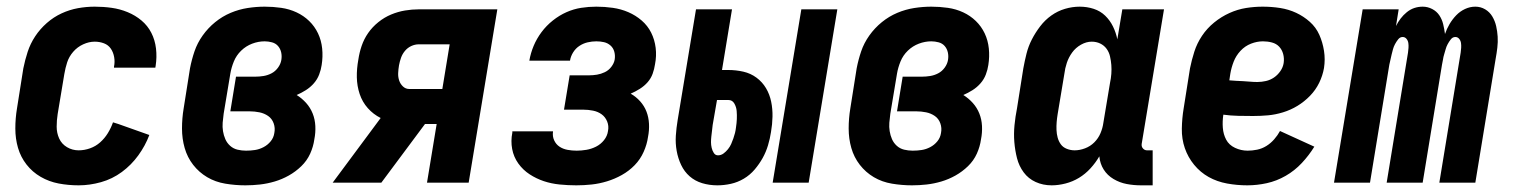

<svg xmlns="http://www.w3.org/2000/svg" viewBox="-20 -548 4540 576"><path d="M216 8Q185 8 156 2.5Q127 -3 102 -17.5Q77 -32 59.5 -54.5Q42 -77 34 -104.5Q26 -132 26 -162.5Q26 -193 31 -223L50 -343Q55 -368 63 -392.5Q71 -417 85.5 -439Q100 -461 120.5 -479Q141 -497 165 -508Q189 -519 214 -523.5Q239 -528 264 -528Q290 -528 315 -524.5Q340 -521 363 -511.5Q386 -502 404.5 -486.5Q423 -471 434 -449.5Q445 -428 448 -402.5Q451 -377 447 -351L446 -345H322V-348Q325 -362 322.5 -376.5Q320 -391 312.5 -402Q305 -413 292 -418Q279 -423 264 -423Q247 -423 229.5 -415Q212 -407 199.5 -392.5Q187 -378 181.5 -361Q176 -344 173 -326L153 -206Q150 -187 150 -168Q150 -149 157.5 -132.5Q165 -116 181 -106.5Q197 -97 216 -97Q233 -97 250 -103Q267 -109 280.5 -121Q294 -133 303.5 -148.5Q313 -164 319 -181L335 -176L428 -143Q416 -111 395 -82Q374 -53 345.5 -32Q317 -11 283 -1.5Q249 8 216 8Z M716 8Q686 8 656 3Q626 -2 601.5 -16.5Q577 -31 559.5 -53.5Q542 -76 534 -104Q526 -132 526 -162.5Q526 -193 531 -223L550 -343Q555 -369 563.5 -394Q572 -419 588 -441.5Q604 -464 625.5 -481.5Q647 -499 672 -509.5Q697 -520 723 -524Q749 -528 774 -528Q799 -528 823.5 -524.5Q848 -521 869.5 -511Q891 -501 907.5 -485Q924 -469 934 -448Q944 -427 946.5 -402.5Q949 -378 945 -353Q943 -339 937.5 -324.5Q932 -310 921.5 -298Q911 -286 897.5 -277.5Q884 -269 870 -263Q886 -253 898.5 -239Q911 -225 918 -207.5Q925 -190 926 -170Q927 -150 923 -130Q920 -108 910.5 -87Q901 -66 884 -49.5Q867 -33 846.5 -21.5Q826 -10 804 -3.5Q782 3 760 5.5Q738 8 716 8ZM718 -96Q732 -96 745 -98Q758 -100 770.5 -106.5Q783 -113 792 -124Q801 -135 803 -149Q806 -164 801 -178Q796 -192 784.5 -200Q773 -208 758.5 -211Q744 -214 729 -214H671L688 -318H746Q758 -318 770.5 -320Q783 -322 794.5 -328Q806 -334 814 -345Q822 -356 824 -368Q826 -380 823.5 -391Q821 -402 814 -410Q807 -418 796 -421Q785 -424 774 -424Q755 -424 736.5 -417Q718 -410 703.5 -396Q689 -382 681.5 -363.5Q674 -345 671 -327L651 -207Q649 -193 648 -180Q647 -167 649 -154.5Q651 -142 656 -130.5Q661 -119 670.5 -110.5Q680 -102 692.5 -99Q705 -96 718 -96Z M978 0 1122 -194Q1100 -205 1083.5 -223.5Q1067 -242 1059 -266Q1051 -290 1050.5 -316Q1050 -342 1055 -369Q1058 -390 1065 -410.5Q1072 -431 1084.5 -449Q1097 -467 1115 -481.5Q1133 -496 1153.5 -504.5Q1174 -513 1195 -516.5Q1216 -520 1237 -520H1472L1386 0H1261L1290 -176H1255L1124 0ZM1307 -281 1329 -415H1236Q1225 -415 1214 -410Q1203 -405 1195 -395.5Q1187 -386 1183 -374.5Q1179 -363 1177 -352Q1175 -340 1174.5 -328.5Q1174 -317 1177.5 -306.5Q1181 -296 1189 -288.5Q1197 -281 1208 -281Z M1709 8Q1684 8 1659 5.5Q1634 3 1611.5 -4.5Q1589 -12 1569 -25Q1549 -38 1535 -57.5Q1521 -77 1516.5 -101Q1512 -125 1517 -150V-154H1639V-153Q1637 -139 1642.5 -127Q1648 -115 1658.5 -108Q1669 -101 1682.5 -98.5Q1696 -96 1710 -96Q1724 -96 1739 -98.5Q1754 -101 1768 -108Q1782 -115 1792 -127.5Q1802 -140 1804 -155Q1807 -170 1801.5 -183.5Q1796 -197 1785 -205Q1774 -213 1759.5 -216Q1745 -219 1730 -219H1672L1689 -322H1747Q1759 -322 1771 -324Q1783 -326 1794.5 -331.5Q1806 -337 1814 -347.5Q1822 -358 1824 -369Q1826 -381 1823 -392.5Q1820 -404 1811.5 -411.5Q1803 -419 1792 -421.5Q1781 -424 1769 -424Q1756 -424 1743 -421Q1730 -418 1718.5 -410.5Q1707 -403 1699.5 -391Q1692 -379 1690 -366H1568Q1572 -389 1581 -410.5Q1590 -432 1604.5 -451.5Q1619 -471 1638.5 -486.5Q1658 -502 1679.5 -511.5Q1701 -521 1723.5 -524.5Q1746 -528 1769 -528Q1794 -528 1818.5 -524.5Q1843 -521 1865 -511.5Q1887 -502 1905 -486.5Q1923 -471 1933.5 -450Q1944 -429 1947 -404.5Q1950 -380 1945 -355Q1943 -341 1938 -327Q1933 -313 1923 -301.5Q1913 -290 1899.5 -281.5Q1886 -273 1872 -267Q1888 -258 1900.5 -244Q1913 -230 1919.5 -213Q1926 -196 1927 -176.5Q1928 -157 1924 -137Q1921 -115 1911 -92.5Q1901 -70 1884 -52.5Q1867 -35 1845.5 -23Q1824 -11 1801 -4Q1778 3 1755 5.5Q1732 8 1709 8Z M2298 0 2384 -520H2492L2406 0ZM2132 8Q2108 8 2086.5 1.5Q2065 -5 2049 -19Q2033 -33 2023.5 -53Q2014 -73 2010 -95.5Q2006 -118 2007.5 -141Q2009 -164 2013 -188L2068 -520H2176L2146 -338H2165Q2188 -338 2210 -333Q2232 -328 2249.5 -315Q2267 -302 2278 -283.5Q2289 -265 2293.5 -243Q2298 -221 2297.5 -198Q2297 -175 2293 -152Q2290 -132 2284 -112Q2278 -92 2268 -74Q2258 -56 2244 -39.5Q2230 -23 2211.5 -12Q2193 -1 2172.5 3.5Q2152 8 2132 8ZM2134 -82Q2143 -82 2150.5 -87.5Q2158 -93 2164 -100.5Q2170 -108 2173.5 -116Q2177 -124 2180 -132.5Q2183 -141 2185 -149Q2187 -157 2188 -166Q2190 -179 2190.5 -191Q2191 -203 2190 -215Q2189 -227 2183 -237.5Q2177 -248 2165 -248H2131L2118 -173Q2117 -164 2116 -155.5Q2115 -147 2114 -138.5Q2113 -130 2113 -121.5Q2113 -113 2115 -104.5Q2117 -96 2121.5 -89Q2126 -82 2134 -82Z M2716 8Q2686 8 2656 3Q2626 -2 2601.5 -16.5Q2577 -31 2559.5 -53.5Q2542 -76 2534 -104Q2526 -132 2526 -162.5Q2526 -193 2531 -223L2550 -343Q2555 -369 2563.5 -394Q2572 -419 2588 -441.5Q2604 -464 2625.5 -481.5Q2647 -499 2672 -509.5Q2697 -520 2723 -524Q2749 -528 2774 -528Q2799 -528 2823.5 -524.5Q2848 -521 2869.5 -511Q2891 -501 2907.5 -485Q2924 -469 2934 -448Q2944 -427 2946.5 -402.5Q2949 -378 2945 -353Q2943 -339 2937.5 -324.5Q2932 -310 2921.5 -298Q2911 -286 2897.5 -277.5Q2884 -269 2870 -263Q2886 -253 2898.5 -239Q2911 -225 2918 -207.5Q2925 -190 2926 -170Q2927 -150 2923 -130Q2920 -108 2910.5 -87Q2901 -66 2884 -49.5Q2867 -33 2846.5 -21.5Q2826 -10 2804 -3.5Q2782 3 2760 5.5Q2738 8 2716 8ZM2718 -96Q2732 -96 2745 -98Q2758 -100 2770.5 -106.5Q2783 -113 2792 -124Q2801 -135 2803 -149Q2806 -164 2801 -178Q2796 -192 2784.5 -200Q2773 -208 2758.5 -211Q2744 -214 2729 -214H2671L2688 -318H2746Q2758 -318 2770.5 -320Q2783 -322 2794.5 -328Q2806 -334 2814 -345Q2822 -356 2824 -368Q2826 -380 2823.5 -391Q2821 -402 2814 -410Q2807 -418 2796 -421Q2785 -424 2774 -424Q2755 -424 2736.5 -417Q2718 -410 2703.5 -396Q2689 -382 2681.5 -363.5Q2674 -345 2671 -327L2651 -207Q2649 -193 2648 -180Q2647 -167 2649 -154.5Q2651 -142 2656 -130.5Q2661 -119 2670.5 -110.5Q2680 -102 2692.5 -99Q2705 -96 2718 -96Z M3135 8Q3109 8 3087 -2Q3065 -12 3051 -31Q3037 -50 3031 -73.5Q3025 -97 3023 -122Q3021 -147 3023.5 -172.5Q3026 -198 3031 -223L3050 -343Q3054 -365 3059.5 -387Q3065 -409 3075.5 -429.5Q3086 -450 3100.5 -469Q3115 -488 3134 -501.5Q3153 -515 3175 -521.5Q3197 -528 3219 -528Q3241 -528 3261 -521.5Q3281 -515 3295.5 -501Q3310 -487 3319 -468.5Q3328 -450 3332 -430L3347 -520H3472L3405 -116Q3404 -108 3409 -102.5Q3414 -97 3421 -97H3438V8H3403Q3381 8 3360 4Q3339 0 3320.5 -11Q3302 -22 3291 -39.5Q3280 -57 3278 -79Q3267 -60 3251.5 -43Q3236 -26 3217 -14.5Q3198 -3 3176.5 2.5Q3155 8 3135 8ZM3204 -97Q3219 -97 3235 -103Q3251 -109 3263 -121Q3275 -133 3281.5 -148.5Q3288 -164 3290 -179L3310 -299Q3313 -313 3314 -326.5Q3315 -340 3314 -353Q3313 -366 3310 -379Q3307 -392 3299.5 -402Q3292 -412 3280.5 -417.5Q3269 -423 3255 -423Q3239 -423 3223 -414Q3207 -405 3196.5 -390.5Q3186 -376 3180.5 -359.5Q3175 -343 3173 -326L3153 -206Q3151 -194 3150 -182Q3149 -170 3149.5 -158Q3150 -146 3153 -135Q3156 -124 3162.5 -115Q3169 -106 3180.5 -101.5Q3192 -97 3204 -97Z M3722 8Q3691 8 3661 2.5Q3631 -3 3606 -17Q3581 -31 3562.5 -53.5Q3544 -76 3534.5 -103.5Q3525 -131 3525.5 -162Q3526 -193 3531 -223L3550 -343Q3555 -368 3563 -393Q3571 -418 3586 -440.5Q3601 -463 3622.5 -480.5Q3644 -498 3668.5 -509Q3693 -520 3718 -524Q3743 -528 3768 -528Q3795 -528 3820.5 -524Q3846 -520 3868.5 -509.5Q3891 -499 3909.5 -482.5Q3928 -466 3938 -443.5Q3948 -421 3952 -395.5Q3956 -370 3952 -344Q3948 -321 3937.5 -299.5Q3927 -278 3910 -260.5Q3893 -243 3872.5 -230.5Q3852 -218 3829 -211Q3806 -204 3784 -202Q3762 -200 3739 -200Q3717 -200 3694.5 -200.5Q3672 -201 3650 -204Q3647 -184 3648.5 -164.5Q3650 -145 3658.5 -129Q3667 -113 3685 -104.5Q3703 -96 3723 -96Q3737 -96 3751.5 -99Q3766 -102 3779 -110Q3792 -118 3802.5 -130Q3813 -142 3820 -155L3923 -108Q3907 -82 3885.5 -59Q3864 -36 3837 -20.5Q3810 -5 3780.5 1.5Q3751 8 3722 8ZM3752 -302Q3765 -302 3778 -305Q3791 -308 3802 -315.5Q3813 -323 3821 -334.5Q3829 -346 3831 -359Q3833 -373 3829.5 -386Q3826 -399 3817.5 -408Q3809 -417 3796 -420.5Q3783 -424 3769 -424Q3751 -424 3733 -417Q3715 -410 3701.5 -395.5Q3688 -381 3681 -363Q3674 -345 3671 -327L3668 -307Q3678 -306 3688.5 -305.5Q3699 -305 3709.5 -304.5Q3720 -304 3730.5 -303Q3741 -302 3752 -302Z M3982 0 4068 -520H4176L4168 -470Q4174 -482 4182 -492.5Q4190 -503 4200.5 -511.5Q4211 -520 4223 -524Q4235 -528 4248 -528Q4263 -528 4276.5 -521Q4290 -514 4298 -502Q4306 -490 4309.5 -475.5Q4313 -461 4315 -446Q4320 -461 4328.5 -475.5Q4337 -490 4348.5 -502Q4360 -514 4375 -521Q4390 -528 4406 -528Q4422 -528 4435.5 -520Q4449 -512 4457 -498.5Q4465 -485 4468.5 -469.5Q4472 -454 4473 -438Q4474 -422 4472 -405Q4470 -388 4467 -372L4406 0H4298L4362 -390Q4363 -397 4363.5 -404.5Q4364 -412 4363 -419Q4362 -426 4357.5 -431.5Q4353 -437 4346 -437Q4338 -437 4332.5 -430Q4327 -423 4323 -415.5Q4319 -408 4317 -400.5Q4315 -393 4312.5 -385Q4310 -377 4309 -369.5Q4308 -362 4306 -354L4248 0H4140L4204 -390Q4205 -397 4205.5 -404.5Q4206 -412 4205 -419Q4204 -426 4199.5 -431.5Q4195 -437 4188 -437Q4180 -437 4174.5 -430Q4169 -423 4165 -415.5Q4161 -408 4159 -400.5Q4157 -393 4155 -385Q4153 -377 4151.5 -369.5Q4150 -362 4148 -354L4090 0Z"/></svg>

Font: Iosevka Curly Extrabold
Style: Italic
Weight: 800
Italic angle: -9°
Monospace: yes
Designer: Belleve Invis
Foundry: Belleve Invis
Version: Version 22.1.2; ttfautohint (v1.8.4)